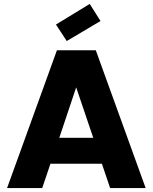

<svg xmlns="http://www.w3.org/2000/svg" viewBox="-20 -958 777 978"><path d="M499 -124H237L195 0H16L270 -702H468L722 0H541ZM368 -513 282 -256H455ZM492 -851 320 -749 265 -833 437 -938Z"/></svg>

Font: SVN-Poppins
Style: Bold
Weight: 700
Designer: Ninad Kale (Devanagari), Jonny Pinhorn (Latin)
Foundry: Indian Type Foundry
Version: Version 3.200;PS 1.000;hotconv 16.6.54;makeotf.lib2.5.65590